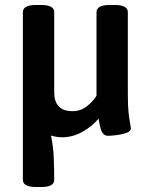

<svg xmlns="http://www.w3.org/2000/svg" viewBox="-20 -545 606 772"><path d="M125 207Q72 207 72 178V-496Q72 -525 125 -525H145Q198 -525 198 -496V-172Q198 -137 216 -117.5Q234 -98 272 -98Q304 -98 329 -117.5Q354 -137 368 -160V-496Q368 -525 421 -525H441Q494 -525 494 -496V-166Q494 -118 497 -91Q500 -64 503 -50Q506 -36 506 -28Q506 -17 487.5 -10.5Q469 -4 447 -1.5Q425 1 414 1Q400 1 392.5 -10.5Q385 -22 382 -38.5Q379 -55 376 -68Q351 -37 311.5 -15Q272 7 230 7Q208 7 185 0Q194 43 196 86Q198 129 198 178Q198 207 145 207Z"/></svg>

Font: Asap SemiBold
Style: Regular
Weight: 600
Designer: Pablo Cosgaya
Foundry: Omnibus-Type
Version: Version 3.001; ttfautohint (v1.8.3)